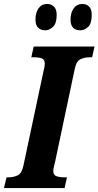

<svg xmlns="http://www.w3.org/2000/svg" viewBox="-40 -949 497 969"><path d="M-20 0 -7 -54H3Q28 -54 49 -64Q70 -74 78 -112L180 -592Q184 -606 185 -615Q186 -624 186 -628Q186 -649 170.5 -654.5Q155 -660 128 -660H118L130 -714H437L425 -660H414Q387 -660 366 -650Q345 -640 337 -600L238 -132Q234 -116 231.5 -105Q229 -94 229 -86Q229 -65 245.5 -59.5Q262 -54 287 -54H298L286 0ZM365 -796Q342 -796 329 -809Q316 -822 316 -850Q316 -885 332 -907Q348 -929 375 -929Q397 -929 410 -915.5Q423 -902 423 -874Q423 -830 404.5 -813Q386 -796 365 -796ZM188 -796Q166 -796 152.5 -809Q139 -822 139 -850Q139 -885 154.5 -907Q170 -929 198 -929Q219 -929 232.5 -915.5Q246 -902 246 -874Q246 -830 227 -813Q208 -796 188 -796Z"/></svg>

Font: Noto Serif ExtraCondensed ExtraBold
Style: Italic
Weight: 800
Width: 2
Italic angle: -12°
Designer: Monotype Design Team
Foundry: Monotype Imaging Inc.
Version: Version 2.013